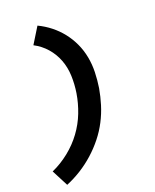

<svg xmlns="http://www.w3.org/2000/svg" viewBox="-196 -942 975 1204"><g transform="rotate(-20 291.0 -340.0)"><path d="M39 161 -18 51Q43 24 97.5 -19.5Q152 -63 192 -117.5Q232 -172 256 -234Q280 -296 290 -359Q299 -416 297 -472.5Q295 -529 276 -579Q257 -629 222 -669Q187 -709 139 -734L205 -841Q249 -820 287 -790Q325 -760 355 -722Q385 -684 405.5 -639.5Q426 -595 435.5 -545.5Q445 -496 443.5 -444Q442 -392 434 -340Q425 -288 409 -236Q393 -184 367.5 -134.5Q342 -85 306.5 -40.5Q271 4 228.5 42Q186 80 138 110Q90 140 39 161Z"/></g></svg>

Font: Iosevka SS04 Heavy Extended
Style: Italic
Weight: 900
Width: 7
Italic angle: -9°
Monospace: yes
Designer: Belleve Invis
Foundry: Belleve Invis
Version: Version 19.0.0; ttfautohint (v1.8.4)